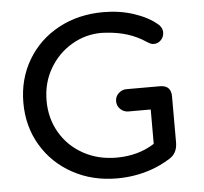

<svg xmlns="http://www.w3.org/2000/svg" viewBox="-51 -762 875 824"><g transform="rotate(-5 386.0 -350.0)"><path d="M686 -124Q686 -77 651 -56Q612 -31 565 -15Q496 8 421 8Q315 8 230 -38.5Q145 -85 96.5 -166.5Q48 -248 48 -350Q48 -452 96.5 -534Q145 -616 230.5 -662Q316 -708 423 -708Q494 -708 554.5 -688Q615 -668 653 -636Q661 -630 666.5 -620.5Q672 -611 672 -599Q672 -580 659 -566.5Q646 -553 628 -553Q620 -553 613.5 -556Q607 -559 599 -564Q528 -613 427 -619Q417 -620 408 -620Q339 -620 279.5 -585Q220 -550 184 -488.5Q148 -427 148 -350Q148 -274 184 -212.5Q220 -151 283.5 -116Q347 -81 426 -81Q520 -81 590 -126V-274H494Q474 -274 459.5 -288Q445 -302 445 -322Q445 -342 459.5 -356Q474 -370 494 -370H638Q686 -370 686 -322Z"/></g></svg>

Font: Sepalumica Med
Style: Regular
Weight: 500
Designer: Julieta Ulanovsky
Foundry: Julieta Ulanovsky
Version: Version 7.200